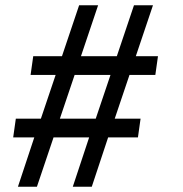

<svg xmlns="http://www.w3.org/2000/svg" viewBox="-20 -708 692 728"><path d="M256 0 318 -187H183L120 0H48L110 -187H30L40 -258H135L191 -424H96L106 -495H215L280 -688H352L287 -495H423L488 -688H560L495 -495H579L569 -424H471L415 -258H513L503 -187H390L328 0ZM399 -424H263L207 -258H343Z"/></svg>

Font: Assailand Medium
Style: Italic
Weight: 500
Italic angle: -8°
Designer: Hector Gatti with collaboration of the Omnibus-Type team
Foundry: Omnibus-Type
Version: Version 0.072;October 19, 2019;FontCreator 12.0.0.2547 64-bi